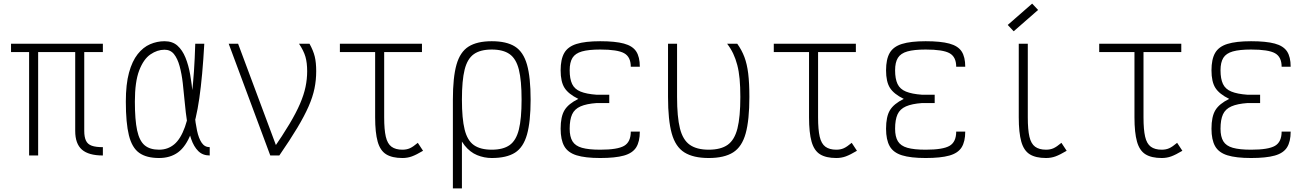

<svg xmlns="http://www.w3.org/2000/svg" viewBox="-20 -860 7240 1062"><path d="M549 0Q470 0 433 -32.5Q396 -65 396 -136V-618H549V-572H41V-618H549V-572H446V-136Q446 -102 455.5 -82Q465 -62 487.5 -54Q510 -46 549 -46ZM141 0V-593H191V0Z M1140 -46V0Q1101 0 1076.5 -24.5Q1052 -49 1037.5 -91Q1023 -133 1015 -185Q1007 -237 1002 -292.5Q997 -348 991 -400Q985 -452 973.5 -494Q962 -536 942.5 -560.5Q923 -585 890 -585Q850 -585 812 -559Q774 -533 750 -470.5Q726 -408 726 -298Q726 -197 738.5 -139Q751 -81 780 -56.5Q809 -32 860 -32Q908 -32 943.5 -61.5Q979 -91 1003 -158Q1027 -225 1041 -338Q1055 -451 1060 -618H1110Q1100 -438 1082.5 -316.5Q1065 -195 1036.5 -122Q1008 -49 965 -17.5Q922 14 860 14Q790 14 750 -14.5Q710 -43 693 -111.5Q676 -180 676 -298Q676 -394 693.5 -458Q711 -522 741.5 -560.5Q772 -599 810.5 -615.5Q849 -632 890 -632Q934 -632 961.5 -607.5Q989 -583 1006 -541Q1023 -499 1032 -447Q1041 -395 1046 -339Q1051 -283 1056 -231Q1061 -179 1070 -137Q1079 -95 1095.5 -70.5Q1112 -46 1140 -46Z M1475 0 1245 -618H1297L1525 -7V0ZM1525 0 1488 -31Q1544 -112 1581 -174Q1618 -236 1639.5 -286Q1661 -336 1670 -379.5Q1679 -423 1679 -466Q1679 -513 1669.5 -546Q1660 -579 1634 -618H1692Q1713 -580 1721 -547Q1729 -514 1729 -466Q1729 -417 1719.5 -370.5Q1710 -324 1687 -271.5Q1664 -219 1624.5 -153Q1585 -87 1525 0Z M2206 14Q2149 14 2116 -6.5Q2083 -27 2069 -76.5Q2055 -126 2055 -211V-598H2105V-211Q2105 -143 2114 -104Q2123 -65 2145.5 -48.5Q2168 -32 2206 -32Q2229 -32 2247 -40Q2265 -48 2291 -70L2320 -26Q2283 -4 2258.5 5Q2234 14 2206 14ZM1860 -572V-618H2314V-572Z M2700 14Q2658 14 2619 -2Q2580 -18 2550 -55.5Q2520 -93 2502.5 -155Q2485 -217 2485 -309Q2485 -432 2505 -502.5Q2525 -573 2572 -602.5Q2619 -632 2700 -632Q2782 -632 2828.5 -602.5Q2875 -573 2895 -502.5Q2915 -432 2915 -309Q2915 -187 2895 -116Q2875 -45 2828.5 -15.5Q2782 14 2700 14ZM2485 182V-309H2535V182ZM2700 -32Q2763 -32 2799 -57.5Q2835 -83 2850 -143.5Q2865 -204 2865 -309Q2865 -415 2850 -475Q2835 -535 2799 -560.5Q2763 -586 2700 -586Q2637 -586 2601 -560.5Q2565 -535 2550 -475Q2535 -415 2535 -309Q2535 -204 2550 -143.5Q2565 -83 2601 -57.5Q2637 -32 2700 -32Z M3300 14Q3217 14 3169 -1Q3121 -16 3101 -51.5Q3081 -87 3081 -148Q3081 -215 3102.5 -250.5Q3124 -286 3179 -313Q3124 -340 3102.5 -374Q3081 -408 3081 -471Q3081 -532 3101 -567Q3121 -602 3169 -617Q3217 -632 3300 -632Q3383 -632 3431 -619Q3479 -606 3499 -575.5Q3519 -545 3519 -491H3469Q3469 -545 3432.5 -565.5Q3396 -586 3300 -586Q3236 -586 3199 -575.5Q3162 -565 3146.5 -540Q3131 -515 3131 -471Q3131 -424 3144.5 -395.5Q3158 -367 3191 -353.5Q3224 -340 3280 -336H3350V-290H3280Q3224 -286 3191 -271.5Q3158 -257 3144.5 -227.5Q3131 -198 3131 -148Q3131 -104 3146.5 -78.5Q3162 -53 3199 -42.5Q3236 -32 3300 -32Q3396 -32 3432.5 -53.5Q3469 -75 3469 -132H3519Q3519 -77 3499 -45Q3479 -13 3431 0.5Q3383 14 3300 14Z M3900 14Q3815 14 3765.5 -17Q3716 -48 3695.5 -122Q3675 -196 3675 -324V-618H3725V-324Q3725 -213 3741 -149.5Q3757 -86 3795.5 -59Q3834 -32 3900 -32Q3967 -32 4005 -59Q4043 -86 4059 -149.5Q4075 -213 4075 -324Q4075 -380 4071 -423Q4067 -466 4058 -500.5Q4049 -535 4035.5 -563.5Q4022 -592 4002 -618H4058Q4083 -583 4097.5 -544.5Q4112 -506 4118.5 -453.5Q4125 -401 4125 -324Q4125 -196 4104.5 -122Q4084 -48 4035 -17Q3986 14 3900 14Z M4606 14Q4549 14 4516 -6.5Q4483 -27 4469 -76.5Q4455 -126 4455 -211V-598H4505V-211Q4505 -143 4514 -104Q4523 -65 4545.5 -48.5Q4568 -32 4606 -32Q4629 -32 4647 -40Q4665 -48 4691 -70L4720 -26Q4683 -4 4658.5 5Q4634 14 4606 14ZM4260 -572V-618H4714V-572Z M5100 14Q5017 14 4969 -1Q4921 -16 4901 -51.5Q4881 -87 4881 -148Q4881 -215 4902.5 -250.5Q4924 -286 4979 -313Q4924 -340 4902.5 -374Q4881 -408 4881 -471Q4881 -532 4901 -567Q4921 -602 4969 -617Q5017 -632 5100 -632Q5183 -632 5231 -619Q5279 -606 5299 -575.5Q5319 -545 5319 -491H5269Q5269 -545 5232.5 -565.5Q5196 -586 5100 -586Q5036 -586 4999 -575.5Q4962 -565 4946.5 -540Q4931 -515 4931 -471Q4931 -424 4944.5 -395.5Q4958 -367 4991 -353.5Q5024 -340 5080 -336H5150V-290H5080Q5024 -286 4991 -271.5Q4958 -257 4944.5 -227.5Q4931 -198 4931 -148Q4931 -104 4946.5 -78.5Q4962 -53 4999 -42.5Q5036 -32 5100 -32Q5196 -32 5232.5 -53.5Q5269 -75 5269 -132H5319Q5319 -77 5299 -45Q5279 -13 5231 0.5Q5183 14 5100 14Z M5766 14Q5709 14 5676 -6.5Q5643 -27 5629 -76.5Q5615 -126 5615 -211V-618H5665V-211Q5665 -143 5674 -104Q5683 -65 5705.5 -48.5Q5728 -32 5766 -32Q5789 -32 5807 -40Q5825 -48 5851 -70L5880 -26Q5843 -4 5818.5 5Q5794 14 5766 14ZM5587 -687 5554 -722 5689 -840 5722 -805Z M6406 14Q6349 14 6316 -6.5Q6283 -27 6269 -76.5Q6255 -126 6255 -211V-598H6305V-211Q6305 -143 6314 -104Q6323 -65 6345.5 -48.5Q6368 -32 6406 -32Q6429 -32 6447 -40Q6465 -48 6491 -70L6520 -26Q6483 -4 6458.5 5Q6434 14 6406 14ZM6060 -572V-618H6514V-572Z M6900 14Q6817 14 6769 -1Q6721 -16 6701 -51.5Q6681 -87 6681 -148Q6681 -215 6702.5 -250.5Q6724 -286 6779 -313Q6724 -340 6702.5 -374Q6681 -408 6681 -471Q6681 -532 6701 -567Q6721 -602 6769 -617Q6817 -632 6900 -632Q6983 -632 7031 -619Q7079 -606 7099 -575.5Q7119 -545 7119 -491H7069Q7069 -545 7032.5 -565.5Q6996 -586 6900 -586Q6836 -586 6799 -575.5Q6762 -565 6746.5 -540Q6731 -515 6731 -471Q6731 -424 6744.5 -395.5Q6758 -367 6791 -353.5Q6824 -340 6880 -336H6950V-290H6880Q6824 -286 6791 -271.5Q6758 -257 6744.5 -227.5Q6731 -198 6731 -148Q6731 -104 6746.5 -78.5Q6762 -53 6799 -42.5Q6836 -32 6900 -32Q6996 -32 7032.5 -53.5Q7069 -75 7069 -132H7119Q7119 -77 7099 -45Q7079 -13 7031 0.5Q6983 14 6900 14Z"/></svg>

Font: Victor Mono Thin
Style: Regular
Weight: 100
Monospace: yes
Designer: Rune Bjørnerås
Version: Version 1.561;gftools[0.9.30]